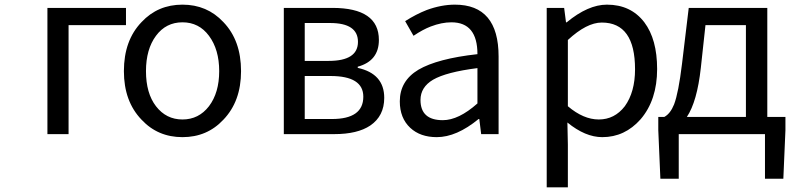

<svg xmlns="http://www.w3.org/2000/svg" viewBox="-20 -577 3402 826"><path d="M184 0V-543H522V-469H275V0Z M589 -62Q513 -141 513 -271Q513 -403 589 -482Q659 -557 765 -557Q871 -557 941 -482Q1017 -403 1017 -271Q1017 -141 941 -62Q871 13 765 13Q659 13 589 -62ZM879 -120Q923 -178 923 -271Q923 -364 879 -423Q836 -481 765 -481Q694 -481 651 -423Q608 -365 608 -271Q608 -176 651 -120Q695 -63 765 -63Q835 -63 879 -120Z M1201 0V-543H1410Q1610 -543 1610 -405Q1610 -315 1519 -290V-285Q1633 -260 1633 -156Q1633 -78 1573 -37Q1518 0 1418 0ZM1291 -315H1394Q1520 -315 1520 -397Q1520 -478 1400 -478H1291ZM1291 -65H1408Q1543 -65 1543 -161Q1543 -250 1402 -250H1291Z M1745 -27Q1700 -69 1700 -141Q1700 -229 1780 -277Q1862 -325 2034 -344Q2034 -481 1922 -481Q1880 -481 1833 -463Q1799 -450 1759 -423L1723 -486Q1770 -516 1816 -534Q1879 -557 1937 -557Q2125 -557 2125 -334V0H2050L2042 -65H2039Q1944 13 1859 13Q1788 13 1745 -27ZM2034 -132V-284Q1900 -267 1843 -234Q1789 -202 1789 -147Q1789 -60 1885 -60Q1953 -60 2034 -132Z M2332 229V-543H2407L2415 -481H2418Q2510 -557 2591 -557Q2694 -557 2752 -481Q2807 -408 2807 -280Q2807 -147 2736 -64Q2668 13 2571 13Q2498 13 2421 -50L2423 45V229ZM2668 -120Q2712 -181 2712 -279Q2712 -480 2569 -480Q2504 -480 2423 -405V-120Q2490 -63 2556 -63Q2624 -63 2668 -120Z M2935 -74H3189V-469H3015L2995 -285Q2979 -140 2935 -74ZM3281 -74H3359V-17L3350 192H3271V0H2900V192H2821L2812 -17V-74H2838Q2864 -88 2880 -128Q2899 -178 2914 -302L2943 -543H3281Z"/></svg>

Font: Source Han Sans Regular
Style: Regular
Weight: 400
Designer: Ryoko NISHIZUKA  (kana & ideographs); Paul D. Hunt (Latin, Greek & Cyrillic); Wenlong ZHANG  (bopomofo); Sandoll Communi
Foundry: Adobe Systems Incorporated
Version: Version 1.00 January 18, 2024, initial release